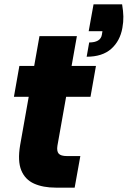

<svg xmlns="http://www.w3.org/2000/svg" viewBox="-20 -860 585 880"><path d="M408.7 -840H539.7Q544.9 -808.8 545.4 -784.3Q545.9 -759.8 540.9 -732Q530.3 -672.2 489.7 -636.1Q449 -600 377.2 -600L388.8 -665.4Q414.3 -665.4 429.1 -674.2Q444 -683 447 -701.1L449.5 -717.1H386.5ZM72.2 -194.2 160.9 -694.3H332.4L243.2 -192.1Q239.3 -167.4 248.9 -156Q258.6 -144.7 287.2 -144.7H348.2L322.2 0H235.4Q177.4 0 136.2 -18.4Q95 -36.9 77.5 -79.3Q60.1 -121.8 72.2 -194.2ZM394.8 -416.3H43.8L68.8 -557.9H419.8Z"/></svg>

Font: Poppins Variable
Style: Italic
Weight: 100
Italic angle: -10°
Designer: Jonny Pinhorn
Foundry: Indian Type Foundry
Version: Version 6.000